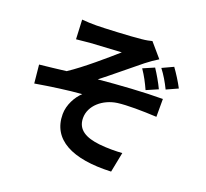

<svg xmlns="http://www.w3.org/2000/svg" viewBox="-141 -961 1282 1193"><g transform="rotate(20 500.0 -364.5)"><path d="M215 -766 221 -638C253 -641 286 -645 311 -647C352 -650 474 -656 516 -659C454 -604 324 -491 234 -432C182 -426 112 -417 59 -412L71 -291C171 -308 283 -324 374 -331C337 -297 302 -235 302 -173C302 -6 450 71 707 60L733 -72C696 -69 636 -68 581 -74C492 -84 429 -115 429 -194C429 -276 506 -341 598 -354C659 -362 759 -361 855 -356V-474C732 -474 567 -463 433 -450C501 -503 600 -586 671 -643C692 -660 728 -685 750 -698L671 -790C657 -786 634 -781 602 -778C540 -771 353 -762 310 -762C276 -762 246 -763 215 -766ZM743 -641 669 -609C697 -568 715 -533 735 -489L811 -522C792 -562 767 -605 743 -641ZM853 -686 780 -652C807 -617 830 -578 851 -535L926 -569C907 -606 877 -653 853 -686Z"/></g></svg>

Font: Noto Sans HK
Style: Bold
Weight: 700
Designer: Ryoko NISHIZUKA 西塚涼子 (kana, bopomofo & ideographs); Paul D. Hunt (Latin, Greek & Cyrillic); Sandoll Communications 산돌커뮤니
Foundry: Adobe
Version: Version 2.002;hotconv 1.0.116;makeotfexe 2.5.65601